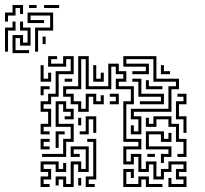

<svg xmlns="http://www.w3.org/2000/svg" viewBox="-123 -740 817 766"><path d="M-103 -654V-690H-73V-720H-31V-684H-43V-708H-61V-678H-91V-654ZM-7 -708V-720H23V-708ZM53 -708V-720H113V-708ZM17 -534V-630H77V-678H-1V-660H53V-648H-13V-690H89V-618H29V-534ZM-103 -534V-630H-73V-654H-61V-618H-91V-534ZM-73 -528V-600H-31V-570H-13V-618H-43V-654H-31V-630H-1V-558H-43V-588H-61V-540H-7V-528ZM47 -564V-594H59V-564ZM39 -204V-246H69V-294H39V-336H69V-366H99V-456H159V-504H141V-474H69V-516H105V-504H81V-486H129V-516H171V-444H111V-354H81V-324H51V-306H81V-234H51V-216H75V-204ZM399 -204V-240H411V-216H429V-264H399V-306H549V-396H579V-414H489V-504H381V-486H471V-444H405V-456H459V-474H369V-516H501V-426H591V-384H561V-294H411V-276H441V-204ZM549 6V-30H561V-6H609V-24H579V-66H609V-84H561V-54H531V-24H489V-84H471V-54H429V-114H411V-84H369V-156H429V-174H369V-336H399V-384H339V-426H369V-444H339V-474H321V-384H219V-504H201V-384H141V-366H171V-336H201V-306H219V-366H261V-336H279V-360H291V-324H249V-354H231V-294H189V-324H159V-354H129V-396H189V-516H231V-396H309V-486H351V-456H381V-414H351V-396H411V-324H381V-186H441V-144H381V-96H399V-126H441V-66H459V-96H501V-36H519V-66H549V-96H621V-54H591V-36H621V6ZM519 -444V-480H531V-456H555V-444ZM39 -414V-480H51V-426H69V-450H81V-414ZM249 -414V-480H261V-426H279V-450H291V-414ZM435 -324V-336H519V-354H429V-414H405V-426H441V-366H531V-324ZM135 -414V-426H165V-414ZM459 -384V-420H471V-396H525V-384ZM39 -360V-396H75V-384H51V-360ZM609 -210V-264H579V-336H609V-354H585V-366H621V-324H591V-276H621V-210ZM315 -324V-336H339V-354H315V-366H351V-324ZM45 -114V-126H129V-186H159V-234H99V-336H141V-306H171V-264H135V-276H159V-294H129V-324H111V-246H171V-174H141V-114ZM195 -204V-216H219V-276H261V-210H249V-264H231V-204ZM585 -114V-126H609V-174H579V-234H549V-264H501V-234H459V-270H471V-246H489V-276H561V-246H591V-186H621V-114ZM189 -240V-270H201V-240ZM99 -150V-216H135V-204H111V-150ZM519 -90V-126H549V-144H459V-216H531V-186H549V-210H561V-174H519V-204H471V-156H561V-114H531V-90ZM39 -144V-186H75V-174H51V-156H75V-144ZM219 6V-36H249V-174H225V-186H261V-24H231V-6H255V6ZM129 6V-24H111V0H99V-36H141V-6H159V-96H201V-66H219V-144H171V-126H195V-114H159V-156H231V-54H189V-84H171V6ZM465 -114V-126H495V-114ZM39 6V-36H69V-54H39V-96H111V-66H129V-90H141V-54H99V-84H51V-66H81V-24H51V-6H75V6ZM369 6V-66H411V-30H399V-54H381V-6H429V-36H471V-6H525V6H459V-24H441V6ZM189 0V-30H201V0Z"/></svg>

Font: Rubik Maze
Style: Regular
Weight: 400
Designer: Hubert and Fischer, NaN
Foundry: Hubert and Fischer, NaN
Version: Version 2.200